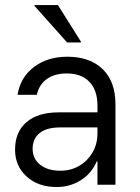

<svg xmlns="http://www.w3.org/2000/svg" viewBox="-20 -736 557 765"><path d="M205.8 9.2Q132.5 9.2 86.2 -32.5Q40 -74.2 40 -140Q40 -210 85.4 -249.2Q130.8 -288.3 214.2 -288.3H368.3V-315Q368.3 -376.7 336.2 -410Q304.2 -443.3 245.8 -443.3Q197.5 -443.3 166.7 -421.2Q135.8 -399.2 126.7 -358.3H50Q60.8 -427.5 115 -468.8Q169.2 -510 248.3 -510Q338.3 -510 389.2 -460.4Q440 -410.8 440 -320.8V0H368.3V-92.5H365Q345.8 -45.8 302.5 -18.3Q259.2 9.2 205.8 9.2ZM220.8 -55.8Q262.5 -55.8 295.8 -75.4Q329.2 -95 348.8 -128.8Q368.3 -162.5 368.3 -204.2V-228.3H220Q165.8 -228.3 137.9 -205.8Q110 -183.3 110 -143.3Q110 -103.3 140 -79.6Q170 -55.8 220.8 -55.8ZM247.5 -566.7 117.5 -712.5V-715.8H210.8L302.5 -570V-566.7Z"/></svg>

Font: Funnel Sans Light
Style: Regular
Weight: 300
Designer: NORD ID, Kristian Moeller
Foundry: Dicotype
Version: Version 1.000